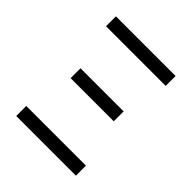

<svg xmlns="http://www.w3.org/2000/svg" viewBox="-200 -868 1001 1001"><g transform="rotate(45 300.0 -367.5)"><path d="M80 -662V-735H520V-662ZM141 -340V-413H459V-340ZM80 0V-74H520V0Z"/></g></svg>

Font: Bmono
Style: Regular
Weight: 400
Monospace: yes
Designer: Belleve Invis
Foundry: Belleve Invis
Version: Version 11.2.2; ttfautohint (v1.8.2)